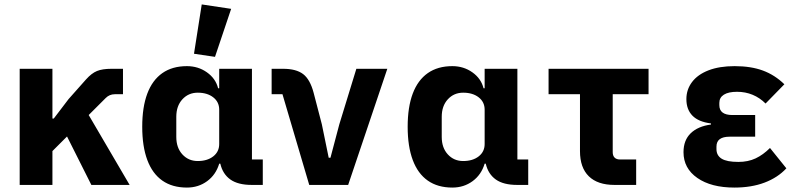

<svg xmlns="http://www.w3.org/2000/svg" viewBox="-20 -836 3640 868"><path d="M283 -219 217 -153V0H69V-525H217V-300H223L290 -388L369 -477Q394 -505 418.5 -515Q443 -525 484 -525H536V-410H499Q475 -410 458 -393L381 -316L566 0H393Z M1168 0H1118Q1056 0 1021.5 -24.5Q987 -49 976 -96H971Q956 -46 916.5 -17Q877 12 825 12Q759 12 714 -19.5Q669 -51 646 -112.5Q623 -174 623 -263Q623 -352 646 -413Q669 -474 714 -505.5Q759 -537 825 -537Q876 -537 915.5 -509Q955 -481 966 -437H971V-525H1119V-115H1168ZM971 -185V-340Q971 -375 944 -396Q917 -417 874 -417Q832 -417 804.5 -387Q777 -357 777 -308V-217Q777 -168 804.5 -138Q832 -108 874 -108Q917 -108 944 -129Q971 -150 971 -185ZM857 -593 892 -816 1025 -796 952 -579Z M1378 0 1257 -410H1208V-525H1260Q1319 -525 1350.5 -501Q1382 -477 1398 -416L1435 -274L1466 -123H1474L1514 -274L1591 -525H1731L1554 0Z M2368 0H2318Q2256 0 2221.5 -24.5Q2187 -49 2176 -96H2171Q2156 -46 2116.5 -17Q2077 12 2025 12Q1959 12 1914 -19.5Q1869 -51 1846 -112.5Q1823 -174 1823 -263Q1823 -352 1846 -413Q1869 -474 1914 -505.5Q1959 -537 2025 -537Q2076 -537 2115.5 -509Q2155 -481 2166 -437H2171V-525H2319V-115H2368ZM2171 -185V-340Q2171 -375 2144 -396Q2117 -417 2074 -417Q2032 -417 2004.5 -387Q1977 -357 1977 -308V-217Q1977 -168 2004.5 -138Q2032 -108 2074 -108Q2117 -108 2144 -129Q2171 -150 2171 -185Z M2758 0Q2682 0 2642 -39Q2602 -78 2602 -153V-410H2460V-525H2912V-410H2750V-148Q2750 -132 2758.5 -123.5Q2767 -115 2783 -115H2856V0Z M3535 -75Q3496 -33 3436.5 -10.5Q3377 12 3300 12Q3195 12 3132.5 -31.5Q3070 -75 3070 -148Q3070 -202 3102.5 -233.5Q3135 -265 3194 -273V-278Q3138 -285 3110.5 -313Q3083 -341 3083 -388Q3083 -431 3108.5 -465Q3134 -499 3183 -518Q3232 -537 3301 -537Q3375 -537 3429 -517Q3483 -497 3526 -455L3441 -368Q3415 -394 3382.5 -407.5Q3350 -421 3312 -421Q3273 -421 3252.5 -408Q3232 -395 3232 -371V-361Q3232 -338 3247 -327Q3262 -316 3291 -316H3394V-218H3278Q3249 -218 3234 -207Q3219 -196 3219 -173V-162Q3219 -133 3242.5 -118.5Q3266 -104 3318 -104Q3362 -104 3396 -120Q3430 -136 3461 -167Z"/></svg>

Font: iA Writer Duo V
Style: Regular
Weight: 400
Designer: Mike Abbink, Paul van der Laan, Pieter van Rosmalen, Oliver Reichenstein
Foundry: Information Architects Inc.
Version: Version 2.000